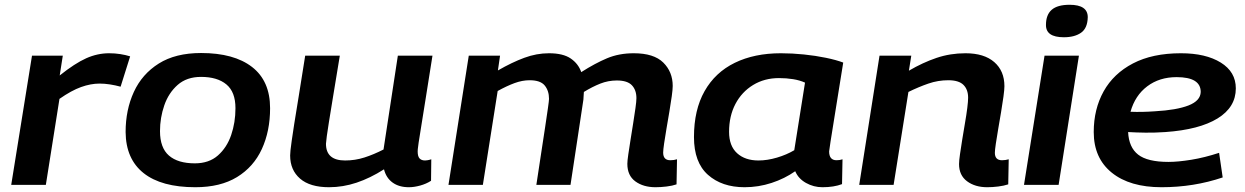

<svg xmlns="http://www.w3.org/2000/svg" viewBox="-20 -774 5213 804"><path d="M243 -541 230 -458Q294 -509 341 -530Q388 -551 437 -551Q461 -551 483.5 -547.5Q506 -544 525 -538L485 -411Q463 -417 440.5 -420.5Q418 -424 397 -424Q360 -424 319.5 -409.5Q279 -395 229 -360L172 0H27L114 -541Z M798 10Q656 10 581.5 -49Q507 -108 506 -221Q506 -314 540.5 -389Q575 -464 645 -508Q715 -552 822 -552Q960 -552 1035.5 -493.5Q1111 -435 1111 -321Q1111 -225 1076.5 -150Q1042 -75 972.5 -32.5Q903 10 798 10ZM796 -90Q855 -90 892.5 -123Q930 -156 948 -208.5Q966 -261 966 -321Q966 -389 928 -420.5Q890 -452 822 -452Q762 -452 724 -418.5Q686 -385 668 -333Q650 -281 650 -225Q650 -155 687.5 -122.5Q725 -90 796 -90Z M1358 10Q1278 10 1236.5 -26Q1195 -62 1195 -123Q1195 -132 1196.5 -145.5Q1198 -159 1201.5 -184.5Q1205 -210 1212 -254.5Q1219 -299 1230.5 -368.5Q1242 -438 1258 -541H1403Q1385 -432 1374 -365Q1363 -298 1357 -260.5Q1351 -223 1348.5 -204Q1346 -185 1345 -172Q1345 -102 1425 -102Q1467 -102 1506 -114.5Q1545 -127 1586 -148L1646 -541H1791Q1773 -428 1761.5 -355Q1750 -282 1743 -239.5Q1736 -197 1733 -176.5Q1730 -156 1729.5 -149.5Q1729 -143 1729 -140Q1729 -119 1737 -110.5Q1745 -102 1760 -102Q1763 -102 1770 -103Q1777 -104 1786 -107L1785 -17Q1765 -4 1739.5 3Q1714 10 1692 10Q1651 10 1624 -9.5Q1597 -29 1588 -65Q1530 -28 1473 -9Q1416 10 1358 10Z M2725 10Q2674 10 2640.5 -14.5Q2607 -39 2607 -88Q2607 -100 2611 -127.5Q2615 -155 2620.5 -189.5Q2626 -224 2631.5 -258.5Q2637 -293 2641 -321.5Q2645 -350 2645 -363Q2645 -397 2626 -417Q2607 -437 2563 -437Q2527 -437 2494 -424Q2461 -411 2425 -389Q2425 -384 2424 -373.5Q2423 -363 2423 -357Q2416 -307 2401.5 -214.5Q2387 -122 2369 0H2226Q2236 -67 2245.5 -128.5Q2255 -190 2262.5 -240Q2270 -290 2274.5 -321.5Q2279 -353 2279 -360Q2279 -394 2261 -416Q2243 -438 2198 -438Q2167 -438 2134.5 -426Q2102 -414 2064 -393L2002 0H1858L1943 -541H2074L2065 -479Q2124 -513 2175.5 -532Q2227 -551 2279 -551Q2338 -551 2370 -529Q2402 -507 2414 -472Q2472 -509 2522 -530Q2572 -551 2634 -551Q2718 -551 2757.5 -512Q2797 -473 2797 -414Q2797 -400 2793 -371Q2789 -342 2783 -306.5Q2777 -271 2771 -236Q2765 -201 2761 -173.5Q2757 -146 2757 -135Q2757 -103 2787 -103Q2802 -103 2815 -107L2813 -2Q2796 4 2771.5 7Q2747 10 2725 10Z M3424 10Q3387 10 3355 -8Q3323 -26 3310 -57Q3266 -26 3211 -8Q3156 10 3098 10Q3003 10 2944.5 -42Q2886 -94 2886 -200Q2886 -314 2930.5 -392.5Q2975 -471 3057 -511Q3139 -551 3250 -551Q3297 -551 3346 -546Q3395 -541 3438.5 -532Q3482 -523 3511 -512Q3490 -381 3477 -300.5Q3464 -220 3458 -182Q3452 -144 3452 -140Q3452 -103 3483 -103Q3497 -103 3508 -107L3506 -3Q3472 10 3424 10ZM3306 -145 3351 -428Q3329 -438 3301 -442.5Q3273 -447 3242 -447Q3181 -447 3133.5 -418Q3086 -389 3059.5 -338.5Q3033 -288 3033 -222Q3033 -163 3066.5 -132.5Q3100 -102 3156 -102Q3193 -102 3233.5 -114Q3274 -126 3306 -145Z M3663 -541H3796L3786 -478Q3844 -512 3901.5 -531.5Q3959 -551 4023 -551Q4101 -551 4143.5 -514Q4186 -477 4186 -413Q4186 -399 4182 -369.5Q4178 -340 4172 -304.5Q4166 -269 4160 -234Q4154 -199 4150 -172Q4146 -145 4146 -134Q4146 -103 4176 -103Q4191 -103 4204 -107L4202 -2Q4184 4 4160 7Q4136 10 4114 10Q4063 10 4029.5 -15Q3996 -40 3996 -87Q3996 -101 4000 -128.5Q4004 -156 4009.5 -190.5Q4015 -225 4021 -259.5Q4027 -294 4030.5 -322Q4034 -350 4034 -365Q4034 -399 4014.5 -418.5Q3995 -438 3951 -438Q3908 -438 3867.5 -424Q3827 -410 3784 -389L3722 0H3578Z M4459 -754Q4535 -754 4535 -702Q4534 -656 4507 -637Q4480 -618 4435 -618Q4359 -618 4360 -670Q4360 -712 4384 -733Q4408 -754 4459 -754ZM4268 0 4354 -541H4498L4413 0Z M5100 -31Q4979 10 4844 10Q4711 10 4635.5 -51Q4560 -112 4560 -221Q4560 -317 4601.5 -391.5Q4643 -466 4724.5 -508.5Q4806 -551 4925 -551Q5029 -551 5092 -512Q5155 -473 5155 -404Q5155 -325 5078.5 -278Q5002 -231 4860 -221Q4816 -218 4777 -218.5Q4738 -219 4704 -221Q4707 -157 4746 -126.5Q4785 -96 4873 -96Q4913 -96 4968.5 -105Q5024 -114 5085 -134ZM4907 -451Q4835 -451 4784 -412.5Q4733 -374 4714 -306Q4738 -305 4763.5 -305.5Q4789 -306 4816 -308Q4907 -313 4957 -332.5Q5007 -352 5008 -389Q5008 -451 4907 -451Z"/></svg>

Font: Georama Extended SemiBold
Style: Italic
Weight: 600
Width: 7
Italic angle: -9°
Designer: Jean-Baptiste Levee
Foundry: Production Type
Version: Version 1.000